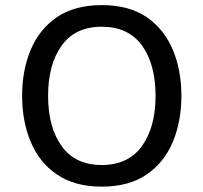

<svg xmlns="http://www.w3.org/2000/svg" viewBox="-20 -711 781 737"><path d="M370.6 -691.4C300.8 -691.4 243.2 -675.8 198.2 -645C152.8 -613.8 119.6 -571.8 97.7 -519.5C75.7 -466.8 64.9 -408.2 64.9 -343.3C64.9 -278.3 75.7 -219.7 97.7 -167C119.6 -114.3 152.8 -72.3 198.2 -41.5C243.7 -10.3 300.8 5.4 370.6 5.4C440.4 5.4 498 -10.3 543.5 -41.5C588.4 -72.3 621.6 -114.3 643.6 -167C665.5 -219.7 676.3 -278.3 676.3 -343.3C676.3 -408.2 665.5 -466.8 643.6 -519.5C621.6 -571.8 588.4 -613.8 543.5 -645C498 -675.8 440.4 -691.4 370.6 -691.4ZM370.6 -608.4C438.5 -608.4 489.7 -584.5 524.9 -536.6C559.6 -488.3 577.1 -423.8 577.1 -343.3C577.1 -262.7 559.6 -198.7 524.9 -150.4C490.2 -102.1 438.5 -77.6 370.6 -77.6C302.7 -77.6 251.5 -101.6 216.8 -149.9C182.1 -198.2 164.6 -262.7 164.6 -343.3C164.6 -423.8 182.1 -487.8 216.8 -536.1C251.5 -584.5 302.7 -608.4 370.6 -608.4Z"/></svg>

Font: Estedad Medium
Style: Regular
Weight: 500
Designer: Amin Abedi
Version: Version 7.3